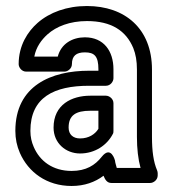

<svg xmlns="http://www.w3.org/2000/svg" viewBox="-20 -583 580 638"><path d="M435 -128C435 -89 439 -54 447 -25H368C366 -34 363 -40 362 -50C362 -50 349 -101 318 -62C296 -34 266 -15 218 -15C155 -15 112 -48 92 -95C85 -111 81 -128 81 -148C81 -260 160 -298 276 -298H332C347 -298 357 -312 357 -323V-353C357 -413 325 -459 262 -459C221 -459 183 -438 172 -395H94C100 -427 118 -451 138 -469C167 -495 212 -513 269 -513C350 -513 399 -481 423 -423C431 -403 435 -380 435 -352ZM269 -563C202 -563 145 -542 105 -507C72 -478 42 -432 42 -370C42 -359 52 -345 67 -345H194C205 -345 219 -355 219 -370C219 -397 233 -409 262 -409C294 -409 307 -396 307 -353V-348H276C151 -348 31 -299 31 -148C31 -122 36 -98 46 -75C74 -11 135 35 218 35C261 35 296 22 324 1C329 13 335 25 350 25H479C490 25 504 15 504 0V-8C504 -11 503 -14 502 -17C490 -45 485 -81 485 -128V-352C485 -488 395 -563 269 -563ZM158 -159C158 -107 199 -73 246 -73C296 -73 336 -101 355 -138C357 -141 357 -145 357 -149V-240C357 -255 343 -265 332 -265H280C219 -265 158 -236 158 -159ZM208 -159C208 -200 232 -215 280 -215H307V-155C296 -137 275 -123 246 -123C223 -123 208 -136 208 -159Z"/></svg>

Font: Asimov
Style: NarOu
Weight: 500
Designer: Google
Version: Version 2.000980; 2014